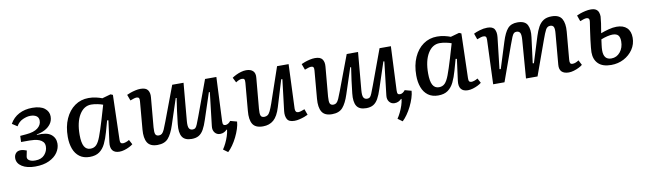

<svg xmlns="http://www.w3.org/2000/svg" viewBox="-41 -1071 6062 1803"><g transform="rotate(-10 2990.0 -169.5)"><path d="M217 14Q139 14 91.5 -16Q44 -46 44 -95Q44 -123 60.5 -142Q77 -161 107 -161Q121 -161 135.5 -157.5Q150 -154 164 -148L153 -94Q148 -70 168.5 -56Q189 -42 227 -42Q286 -42 316.5 -77Q347 -112 347 -155Q347 -182 333 -198Q319 -214 297 -222.5Q275 -231 251 -233.5Q227 -236 206 -236H125L127 -294L186 -299Q259 -305 295.5 -333.5Q332 -362 332 -403Q332 -434 310 -448.5Q288 -463 252 -463Q220 -463 180.5 -445.5Q141 -428 118 -387L69 -419Q101 -476 156.5 -505Q212 -534 283 -534Q361 -534 400.5 -503Q440 -472 440 -425Q440 -385 418.5 -355Q397 -325 361 -306Q325 -287 283 -281V-276Q376 -283 417.5 -250.5Q459 -218 459 -163Q459 -119 432 -78.5Q405 -38 350.5 -12Q296 14 217 14Z M1039 -99Q1038 -76 1044.5 -67Q1051 -58 1066 -58Q1076 -58 1093.5 -63.5Q1111 -69 1126 -79L1150 -34Q1137 -23 1115 -12Q1093 -1 1068 6.5Q1043 14 1020 14Q975 14 954.5 -12Q934 -38 941 -90L968 -294L956 -296L926 -189Q909 -128 887 -82.5Q865 -37 829.5 -11.5Q794 14 737 14Q679 14 640.5 -14.5Q602 -43 583.5 -93Q565 -143 565 -206Q565 -305 598 -378.5Q631 -452 688.5 -492.5Q746 -533 820 -533Q858 -533 892 -525Q926 -517 948 -508L1030 -531L1051 -522ZM757 -61Q791 -61 813 -83Q835 -105 855 -158.5Q875 -212 904 -308L945 -447Q926 -455 893 -461.5Q860 -468 834 -468Q764 -468 721 -397.5Q678 -327 678 -206Q678 -131 697.5 -96Q717 -61 757 -61Z M1183 -499Q1195 -505 1217 -513Q1239 -521 1265.5 -527Q1292 -533 1315 -533Q1366 -533 1384.5 -507Q1403 -481 1399 -438L1374 -156Q1370 -108 1378 -90Q1386 -72 1411 -72Q1428 -72 1440 -82Q1452 -92 1463.5 -117.5Q1475 -143 1492 -189L1616 -519H1724L1692 -158Q1688 -109 1698.5 -90.5Q1709 -72 1733 -72Q1749 -72 1758.5 -80Q1768 -88 1778 -112.5Q1788 -137 1806 -185L1929 -519H2037L2018 -101Q2017 -77 2023 -68.5Q2029 -60 2043 -60Q2058 -60 2071 -69Q2084 -78 2093 -90L2156 -73Q2154 -42 2142 -4.5Q2130 33 2111 71.5Q2092 110 2069 142.5Q2046 175 2024 195L1980 163Q1996 140 2011 109Q2026 78 2036.5 46Q2047 14 2050 -14L2045 -15Q2034 -3 2017.5 5.5Q2001 14 1979 14Q1948 14 1929 -10Q1910 -34 1915 -72Q1924 -152 1933.5 -231Q1943 -310 1952 -389L1943 -391L1861 -143Q1843 -87 1823.5 -52.5Q1804 -18 1777 -2Q1750 14 1709 14Q1643 14 1618.5 -25.5Q1594 -65 1603 -146Q1609 -207 1617.5 -267.5Q1626 -328 1635 -389L1627 -391L1546 -145Q1520 -65 1485.5 -25.5Q1451 14 1383 14Q1313 14 1287 -29Q1261 -72 1268 -153L1291 -419Q1293 -441 1287 -450Q1281 -459 1265 -459Q1247 -459 1204 -442Z M2187 -485Q2201 -495 2224 -506.5Q2247 -518 2273 -525.5Q2299 -533 2322 -533Q2366 -533 2388 -511Q2410 -489 2405 -445L2379 -155Q2375 -111 2382 -91.5Q2389 -72 2416 -72Q2434 -72 2447.5 -81Q2461 -90 2473 -114.5Q2485 -139 2501 -184L2616 -520H2726L2709 -99Q2708 -60 2738 -60Q2757 -60 2799 -77L2819 -21Q2806 -14 2784 -6Q2762 2 2736.5 8Q2711 14 2689 14Q2636 14 2619.5 -16Q2603 -46 2608 -92L2644 -391L2633 -392L2556 -139Q2531 -56 2490.5 -21Q2450 14 2389 14Q2317 14 2291 -28.5Q2265 -71 2273 -154L2296 -418Q2298 -442 2292.5 -451Q2287 -460 2270 -460Q2245 -460 2211 -437Z M2847 -499Q2859 -505 2881 -513Q2903 -521 2929.5 -527Q2956 -533 2979 -533Q3030 -533 3048.5 -507Q3067 -481 3063 -438L3038 -156Q3034 -108 3042 -90Q3050 -72 3075 -72Q3092 -72 3104 -82Q3116 -92 3127.5 -117.5Q3139 -143 3156 -189L3280 -519H3388L3356 -158Q3352 -109 3362.5 -90.5Q3373 -72 3397 -72Q3413 -72 3422.5 -80Q3432 -88 3442 -112.5Q3452 -137 3470 -185L3593 -519H3701L3682 -101Q3681 -77 3687 -68.5Q3693 -60 3707 -60Q3722 -60 3735 -69Q3748 -78 3757 -90L3820 -73Q3818 -42 3806 -4.5Q3794 33 3775 71.5Q3756 110 3733 142.5Q3710 175 3688 195L3644 163Q3660 140 3675 109Q3690 78 3700.5 46Q3711 14 3714 -14L3709 -15Q3698 -3 3681.5 5.5Q3665 14 3643 14Q3612 14 3593 -10Q3574 -34 3579 -72Q3588 -152 3597.5 -231Q3607 -310 3616 -389L3607 -391L3525 -143Q3507 -87 3487.5 -52.5Q3468 -18 3441 -2Q3414 14 3373 14Q3307 14 3282.5 -25.5Q3258 -65 3267 -146Q3273 -207 3281.5 -267.5Q3290 -328 3299 -389L3291 -391L3210 -145Q3184 -65 3149.5 -25.5Q3115 14 3047 14Q2977 14 2951 -29Q2925 -72 2932 -153L2955 -419Q2957 -441 2951 -450Q2945 -459 2929 -459Q2911 -459 2868 -442Z M4362 -99Q4361 -76 4367.5 -67Q4374 -58 4389 -58Q4399 -58 4416.5 -63.5Q4434 -69 4449 -79L4473 -34Q4460 -23 4438 -12Q4416 -1 4391 6.5Q4366 14 4343 14Q4298 14 4277.5 -12Q4257 -38 4264 -90L4291 -294L4279 -296L4249 -189Q4232 -128 4210 -82.5Q4188 -37 4152.5 -11.5Q4117 14 4060 14Q4002 14 3963.5 -14.5Q3925 -43 3906.5 -93Q3888 -143 3888 -206Q3888 -305 3921 -378.5Q3954 -452 4011.5 -492.5Q4069 -533 4143 -533Q4181 -533 4215 -525Q4249 -517 4271 -508L4353 -531L4374 -522ZM4080 -61Q4114 -61 4136 -83Q4158 -105 4178 -158.5Q4198 -212 4227 -308L4268 -447Q4249 -455 4216 -461.5Q4183 -468 4157 -468Q4087 -468 4044 -397.5Q4001 -327 4001 -206Q4001 -131 4020.5 -96Q4040 -61 4080 -61Z M4926 -361Q4930 -410 4920.5 -429Q4911 -448 4885 -448Q4870 -448 4860.5 -439.5Q4851 -431 4840.5 -406.5Q4830 -382 4813 -334L4693 0H4585L4601 -420Q4602 -442 4595.5 -450.5Q4589 -459 4572 -459Q4562 -459 4546.5 -454.5Q4531 -450 4511 -442L4491 -499Q4511 -510 4549 -521.5Q4587 -533 4622 -533Q4674 -533 4690.5 -504.5Q4707 -476 4702 -429L4668 -130L4680 -128L4758 -376Q4784 -460 4816.5 -496.5Q4849 -533 4909 -533Q4982 -533 5004 -489Q5026 -445 5016 -373L4985 -130L4996 -128L5073 -375Q5088 -423 5107.5 -458.5Q5127 -494 5157 -513.5Q5187 -533 5236 -533Q5307 -533 5332.5 -489.5Q5358 -446 5351 -366L5328 -104Q5326 -80 5331.5 -70Q5337 -60 5354 -60Q5380 -60 5413 -82L5437 -35Q5423 -23 5400.5 -12Q5378 -1 5352.5 6.5Q5327 14 5305 14Q5260 14 5237.5 -8Q5215 -30 5219 -75L5244 -363Q5249 -411 5240.5 -429.5Q5232 -448 5207 -448Q5179 -448 5164 -420Q5149 -392 5127 -330L5008 0H4898Z M5667 -296Q5701 -309 5742.5 -320Q5784 -331 5819 -331Q5883 -331 5917 -298Q5951 -265 5951 -204Q5951 -142 5917.5 -92.5Q5884 -43 5829.5 -14.5Q5775 14 5709 14Q5628 14 5587 -26Q5546 -66 5546 -136Q5546 -150 5549 -181Q5552 -212 5557 -253Q5562 -294 5568.5 -337.5Q5575 -381 5581 -421Q5587 -459 5554 -459Q5536 -459 5493 -442L5473 -499Q5484 -505 5507 -513Q5530 -521 5557 -527Q5584 -533 5608 -533Q5641 -533 5658.5 -521.5Q5676 -510 5682.5 -491Q5689 -472 5689 -452Q5688 -430 5682 -388Q5676 -346 5667 -296ZM5659 -239Q5656 -216 5652 -186.5Q5648 -157 5648 -134Q5648 -46 5721 -46Q5772 -46 5805.5 -87Q5839 -128 5839 -189Q5839 -228 5823 -246.5Q5807 -265 5768 -265Q5749 -265 5719 -258Q5689 -251 5659 -239Z"/></g></svg>

Font: Literata 7pt Medium
Style: Italic
Weight: 500
Italic angle: -2°
Designer: Latin by Veronika Burian and Jose Scaglione. Greek by Irene Vlachou. Cyrillic by Vera Evstafieva
Foundry: TypeTogether
Version: Version 3.002